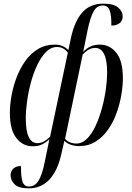

<svg xmlns="http://www.w3.org/2000/svg" viewBox="-20 -790 721 1050"><path d="M137 240Q82 240 60 218Q38 196 38 169Q38 146 53 132Q68 118 95 118Q94 176 103 203Q112 230 138 230Q171 230 191 197.5Q211 165 225 94L250 -28Q233 -12 211.5 -1Q190 10 159 10Q105 10 69.5 -35Q34 -80 34 -174Q34 -217 43 -267Q52 -317 70.5 -366Q89 -415 118 -456Q147 -497 187.5 -521.5Q228 -546 279 -546Q305 -546 322.5 -538Q340 -530 354 -516L368 -583Q388 -675 430.5 -722.5Q473 -770 545 -770Q602 -770 626.5 -748.5Q651 -727 651 -702Q651 -676 633.5 -663Q616 -650 589 -650Q590 -705 580 -732.5Q570 -760 542 -760Q509 -760 491 -726Q473 -692 459 -625L435 -506Q453 -526 475 -536Q497 -546 526 -546Q580 -546 616 -501.5Q652 -457 652 -362Q652 -320 643.5 -270.5Q635 -221 617.5 -172Q600 -123 571.5 -82Q543 -41 503.5 -16Q464 9 412 9Q389 9 367 1.5Q345 -6 332 -20L315 54Q295 144 250 192Q205 240 137 240ZM185 -7Q204 -7 222 -17.5Q240 -28 254 -43L351 -502Q341 -516 326 -524.5Q311 -533 292 -533Q259 -533 232 -506Q205 -479 184 -435Q163 -391 149 -339Q135 -287 128 -235.5Q121 -184 121 -143Q121 -7 185 -7ZM397 -5Q430 -5 456.5 -32Q483 -59 503.5 -103.5Q524 -148 538 -200Q552 -252 559 -303Q566 -354 566 -392Q566 -528 500 -528Q465 -528 432 -491L336 -32Q344 -19 361.5 -12Q379 -5 397 -5Z"/></svg>

Font: Noto Serif Display Condensed
Style: Italic
Weight: 400
Width: 3
Italic angle: -12°
Designer: Monotype Design Team
Foundry: Monotype Imaging Inc.
Version: Version 2.009